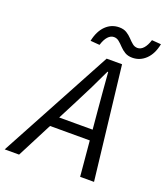

<svg xmlns="http://www.w3.org/2000/svg" viewBox="-202 -945 908 1049"><g transform="rotate(20 252.0 -420.5)"><path d="M-50.8 0 303.1 -656.3H392.7L468.6 0H387.8L353.8 -376.9Q349.6 -429.6 344.7 -482.1Q339.7 -534.7 335.9 -590.7H331.9Q305.9 -534.5 280.4 -483Q254.8 -431.4 226.8 -376.9L32.9 0ZM106.2 -204.9 121.6 -265.5H409.7L395.6 -204.9ZM432.1 -708.8Q406.7 -708.8 388.8 -719.6Q370.9 -730.4 357.5 -744.9Q344.2 -759.3 330.9 -770.1Q317.7 -781 301 -781Q282.1 -781 266.4 -763.8Q250.7 -746.6 240.8 -713.7L187.2 -717.9Q199.6 -776.9 232.3 -808.9Q265.1 -840.8 310 -840.8Q336 -840.8 353.6 -830Q371.2 -819.1 384.6 -804.7Q397.9 -790.3 411 -779.5Q424.1 -768.6 441 -768.6Q460 -768.6 475.5 -786Q491.1 -803.3 501.3 -835.9L554.9 -831.7Q543.5 -773.1 510.2 -740.9Q477 -708.8 432.1 -708.8Z"/></g></svg>

Font: Source Sans Variable
Style: Italic
Weight: 200
Italic angle: -11°
Designer: Paul D. Hunt
Foundry: Adobe Systems Incorporated
Version: Version 3.006;hotconv 1.0.111;makeotfexe 2.5.65597